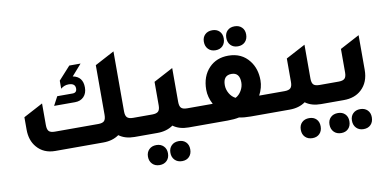

<svg xmlns="http://www.w3.org/2000/svg" viewBox="-81 -923 2861 1408"><g transform="rotate(-10 1349.0 -218.5)"><path d="M875 -140H973V0H861Q791 0 745 -34Q697 0 628 0H271Q184 0 134 -59Q90 -110 90 -191V-283L235 -360V-199Q235 -166 247.5 -153Q260 -140 292 -140H615Q647 -140 659.5 -153Q672 -166 672 -199V-568L817 -645V-198Q817 -166 830 -153Q843 -140 875 -140ZM491 -516Q565 -502 565 -421Q565 -378 540.5 -352.5Q516 -327 475 -327H319L354 -393H468Q500 -393 500 -425Q500 -464 450 -464Q418 -464 392 -442V-502L480 -599H564Z M1278 -140H1375V0H1264Q1194 0 1148 -34Q1100 0 1031 0H919V-140H1017Q1049 -140 1062 -153Q1075 -166 1075 -198V-373L1220 -450V-198Q1220 -166 1232.5 -153Q1245 -140 1278 -140ZM1007 86Q1040 86 1060.5 106.5Q1081 127 1081 160Q1081 194 1060.5 214.5Q1040 235 1007 235Q973 235 952.5 214Q932 193 932 160Q932 127 952.5 106.5Q973 86 1007 86ZM1174 86Q1207 86 1227 106Q1247 126 1247 160Q1247 194 1227 214.5Q1207 235 1174 235Q1140 235 1119.5 214Q1099 193 1099 160Q1099 127 1119.5 106.5Q1140 86 1174 86Z M1557 -523Q1523 -523 1502.5 -544Q1482 -565 1482 -599Q1482 -632 1502.5 -652Q1523 -672 1557 -672Q1590 -672 1610 -652Q1630 -632 1630 -599Q1630 -564 1610 -543.5Q1590 -523 1557 -523ZM1723 -523Q1689 -523 1669 -544Q1649 -565 1649 -599Q1649 -632 1669 -652Q1689 -672 1723 -672Q1756 -672 1776.5 -652Q1797 -632 1797 -599Q1797 -564 1776.5 -543.5Q1756 -523 1723 -523ZM1813 -140H1957V0H1726Q1675 0 1640 -8Q1604 0 1554 0H1322V-140H1467Q1438 -195 1438 -249Q1438 -350 1497 -411Q1552 -468 1640 -468Q1740 -468 1796 -395Q1842 -336 1842 -249Q1842 -195 1813 -140ZM1640 -154Q1667 -168 1684 -197.5Q1701 -227 1701 -258Q1701 -332 1640 -332Q1578 -332 1578 -259Q1578 -227 1595 -197.5Q1612 -168 1640 -154Z M2263 -140H2360V0H2249Q2179 0 2133 -34Q2085 0 2016 0H1904V-140H2002Q2034 -140 2047 -153Q2060 -166 2060 -198V-373L2205 -450V-198Q2205 -166 2217.5 -153Q2230 -140 2263 -140ZM2145 86Q2178 86 2198 106Q2218 126 2218 160Q2218 194 2198 214.5Q2178 235 2145 235Q2111 235 2090.5 214.5Q2070 194 2070 160Q2070 126 2090.5 106Q2111 86 2145 86Z M2307 0V-140H2405Q2437 -140 2450 -153Q2463 -166 2463 -198V-373L2608 -450V-192Q2608 -99 2550 -46Q2500 0 2419 0ZM2359 235Q2325 235 2304.5 214Q2284 193 2284 159Q2284 126 2304.5 106Q2325 86 2359 86Q2392 86 2412 106Q2432 126 2432 159Q2432 194 2412 214.5Q2392 235 2359 235ZM2525 235Q2492 235 2471.5 214Q2451 193 2451 159Q2451 126 2471.5 106Q2492 86 2525 86Q2558 86 2578.5 106Q2599 126 2599 159Q2599 194 2579 214.5Q2559 235 2525 235Z"/></g></svg>

Font: Tajawal ExtraBold
Style: Regular
Weight: 800
Designer: Boutros Fonts
Foundry: Created by Boutros International 2017
Version: Version 1.700